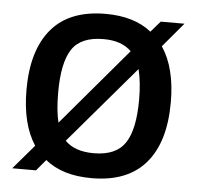

<svg xmlns="http://www.w3.org/2000/svg" viewBox="-45 -596 669 652"><g transform="rotate(5 289.5 -270.0)"><path d="M90 -83Q44 -153 44 -270Q44 -405 105.5 -477.5Q167 -550 290 -550Q387 -550 446 -503L478 -540H559L489 -457Q536 -387 536 -270Q536 -134 474 -62Q412 10 290 10Q190 10 132 -38L100 0H19ZM290 -75Q366 -75 397 -121.5Q428 -168 428 -270Q428 -329 417 -373L192 -109Q225 -75 290 -75ZM152 -270Q152 -208 162 -168L385 -431Q352 -464 290 -464Q213 -464 182.5 -418Q152 -372 152 -270Z"/></g></svg>

Font: Encode Sans Narrow
Style: Medium
Weight: 500
Designer: Pablo Impallari, Andres Torresi
Foundry: Pablo Impallari, Andres Torresi
Version: Version 1.000; ttfautohint (v1.00) -l 8 -r 50 -G 200 -x 14 -